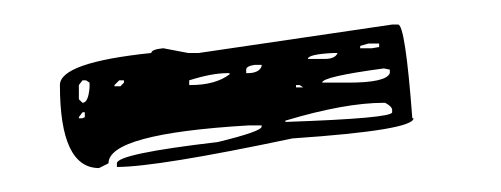

<svg xmlns="http://www.w3.org/2000/svg" viewBox="-20 -611 412 158"><path d="M302.7 -590.8H307.6Q313.5 -590.8 319.3 -513.7H320.3Q320.3 -503.9 220.7 -497.1Q109.4 -473.6 76.2 -473.6V-476.6Q76.2 -484.4 159.2 -494.1Q195.3 -502.9 195.3 -506.8V-507.8H184.6Q69.3 -501 69.3 -476.6L61.5 -472.7Q29.3 -472.7 29.3 -541Q29.3 -559.6 104.5 -567.4Q104.5 -570.3 114.3 -571.3L134.8 -567.4H143.6ZM283.2 -575.2 276.4 -573.2V-571.3H286.1L292 -572.3V-575.2ZM233.4 -562.5H247.1Q255.9 -562.5 257.8 -567.4H254.9Q233.4 -566.4 233.4 -562.5ZM182.6 -553.7V-550.8H183.6Q193.4 -550.8 195.3 -556.6V-557.6H189.5Q182.6 -556.6 182.6 -553.7ZM245.1 -543H266.6Q297.9 -543 300.8 -550.8V-553.7L295.9 -554.7Q245.1 -547.9 245.1 -543ZM135.7 -544.9V-541H136.7Q157.2 -541 168.9 -549.8V-550.8H167Q154.3 -550.8 135.7 -544.9ZM47.9 -544.9 44.9 -541V-529.3L47.9 -526.4Q52.7 -526.4 53.7 -539.1V-543L50.8 -544.9ZM78.1 -544.9 74.2 -541V-540H79.1L82 -543V-544.9ZM226.6 -541H223.6V-539.1H229.5ZM214.8 -511.7V-510.7H215.8Q302.7 -513.7 302.7 -518.6V-520.5Q302.7 -523.4 296.9 -526.4H295.9Q263.7 -526.4 214.8 -511.7ZM47.9 -518.6 44.9 -514.6V-513.7H47.9L49.8 -514.6V-518.6Z"/></svg>

Font: Love Ya Like A Sister
Style: Regular
Weight: 400
Designer: Kimberly Geswein
Foundry: Kimberly Geswein
Version: Version 1.002 2007